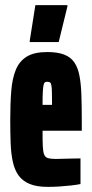

<svg xmlns="http://www.w3.org/2000/svg" viewBox="-20 -721 358 749"><path d="M166 8Q123 8 95.5 -3.5Q68 -15 52.5 -36.5Q37 -58 30 -90Q23 -122 21.5 -163Q20 -204 20 -254Q20 -318 24 -367Q28 -416 42 -449.5Q56 -483 85 -500.5Q114 -518 164 -518Q205 -518 230.5 -508Q256 -498 270 -477.5Q284 -457 290 -425.5Q296 -394 297.5 -351.5Q299 -309 299 -254V-211H146Q146 -172 147 -150Q148 -128 152.5 -117.5Q157 -107 167.5 -104Q178 -101 197 -101Q205 -101 223 -101.5Q241 -102 261 -102.5Q281 -103 294 -103V-3Q279 0 257.5 2.5Q236 5 212.5 6.5Q189 8 166 8ZM183 -292V-312Q183 -343 182.5 -361Q182 -379 180.5 -388Q179 -397 175 -399.5Q171 -402 164 -402Q159 -402 155.5 -400Q152 -398 150 -389.5Q148 -381 147 -362.5Q146 -344 146 -312H203ZM96 -557V-562L118 -701H243V-696L209 -557Z"/></svg>

Font: Saira UltraCondensed Black
Style: Regular
Weight: 900
Width: 1
Designer: Hector Gatti with collaboration of the Omnibus-Type team
Foundry: Omnibus-Type
Version: Version 1.101